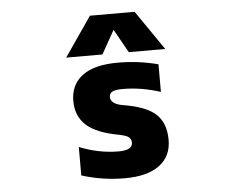

<svg xmlns="http://www.w3.org/2000/svg" viewBox="-54 -832 1107 907"><g transform="rotate(-5 500.0 -378.5)"><path d="M484.4 -117.2Q549.8 -117.2 549.8 -153.3Q549.8 -169.9 538.1 -179.2Q526.4 -188.5 492.2 -195.3Q384.8 -214.8 337.9 -258.3Q291 -301.8 291 -373Q291 -450.2 347.7 -492.7Q404.3 -535.2 515.6 -535.2Q614.3 -535.2 707 -510.7V-379.9Q615.2 -409.2 530.3 -409.2Q492.2 -409.2 478.5 -401.4Q464.8 -393.6 464.8 -377Q464.8 -344.7 518.6 -334Q631.8 -316.4 677.7 -273.4Q723.6 -230.5 723.6 -151.4Q723.6 -73.2 666.5 -30.8Q609.4 11.7 502.9 11.7Q396.5 11.7 297.9 -19.5V-154.3Q390.6 -117.2 484.4 -117.2ZM509.8 -691.4 447.3 -580.1H275.4L404.3 -767.6H616.2L745.1 -580.1H572.3Z"/></g></svg>

Font: Gen Shin Gothic Monospace Heavy
Style: Bold
Weight: 800
Designer: [Source Han Sans]
Ryoko NISHIZUKA  (kana & ideographs); Paul D. Hunt (Latin, Greek & Cyrillic); Wenlong ZHANG  (bopomofo
Version: Version 1.002.20150607